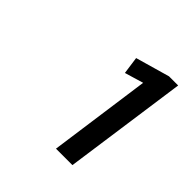

<svg xmlns="http://www.w3.org/2000/svg" viewBox="-110 -868 520 520"><g transform="rotate(45 150.5 -607.5)"><path d="M237 -430H174L218 -746L245 -732L161 -707L154 -757L252 -785H287Z"/></g></svg>

Font: Pathway Extreme SemiCondensed Light
Style: Italic
Weight: 300
Width: 4
Italic angle: -8°
Version: Version 1.001;gftools[0.9.26]